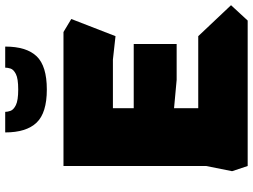

<svg xmlns="http://www.w3.org/2000/svg" viewBox="-137 -835 972 738"><g transform="rotate(-90 349.0 -466.0)"><path d="M80 0 60 -60 80 -160V-708H595L645 -678L579 -508L489 -518H302V-438H549V-273H411L302 -283V-190H579L698 -64L639 0ZM374 -772Q284 -772 246.5 -811.5Q209 -851 209 -932H288Q288 -923 292 -911.5Q296 -900 314 -891Q332 -882 374 -882Q416 -882 433.5 -891Q451 -900 454.5 -911.5Q458 -923 458 -932H539Q539 -850 501.5 -811Q464 -772 374 -772Z"/></g></svg>

Font: Rowdies
Style: Bold
Weight: 700
Designer: Jaikishan Patel
Version: Version 1.000; ttfautohint (v1.8.3)